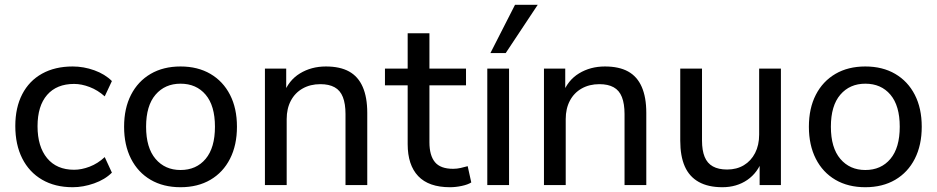

<svg xmlns="http://www.w3.org/2000/svg" viewBox="-20 -774 3919 803"><path d="M284 9Q210 9 156 -22.5Q102 -54 73 -111.5Q44 -169 44 -247Q44 -324 73 -380Q102 -436 156 -466Q210 -496 284 -496Q330 -496 374.5 -480Q419 -464 448 -435L418 -371Q389 -397 355 -410Q321 -423 290 -423Q217 -423 177 -377Q137 -331 137 -246Q137 -161 177 -112.5Q217 -64 290 -64Q321 -64 355 -77Q389 -90 418 -117L448 -52Q419 -23 373.5 -7Q328 9 284 9Z M735 9Q663 9 610 -22Q557 -53 528 -110Q499 -167 499 -244Q499 -321 528 -377.5Q557 -434 610 -465Q663 -496 735 -496Q807 -496 860 -465Q913 -434 942 -377.5Q971 -321 971 -244Q971 -167 942 -110Q913 -53 860 -22Q807 9 735 9ZM735 -63Q801 -63 840 -109.5Q879 -156 879 -244Q879 -332 840 -378Q801 -424 735 -424Q670 -424 630.5 -378Q591 -332 591 -244Q591 -156 630.5 -109.5Q670 -63 735 -63Z M1088 0V-487H1177V-381H1166Q1187 -438 1234.5 -467Q1282 -496 1343 -496Q1402 -496 1440 -475Q1478 -454 1497 -410.5Q1516 -367 1516 -302V0H1425V-297Q1425 -340 1414 -368Q1403 -396 1379.5 -409Q1356 -422 1320 -422Q1278 -422 1246 -404Q1214 -386 1196.5 -353Q1179 -320 1179 -276V0Z M1862 9Q1773 9 1729 -37.5Q1685 -84 1685 -171V-417H1590V-487H1685V-635H1776V-487H1929V-417H1776V-179Q1776 -124 1799 -96Q1822 -68 1875 -68Q1891 -68 1906.5 -71.5Q1922 -75 1936 -79L1951 -11Q1937 -2 1911.5 3.5Q1886 9 1862 9Z M2018 0V-487H2109V0ZM2031 -552 2134 -754H2229L2095 -552Z M2255 0V-487H2344V-381H2333Q2354 -438 2401.5 -467Q2449 -496 2510 -496Q2569 -496 2607 -475Q2645 -454 2664 -410.5Q2683 -367 2683 -302V0H2592V-297Q2592 -340 2581 -368Q2570 -396 2546.5 -409Q2523 -422 2487 -422Q2445 -422 2413 -404Q2381 -386 2363.5 -353Q2346 -320 2346 -276V0Z M3001 9Q2942 9 2902.5 -13Q2863 -35 2844 -78Q2825 -121 2825 -186V-487H2916V-186Q2916 -145 2927 -118Q2938 -91 2961.5 -78Q2985 -65 3021 -65Q3061 -65 3091 -83Q3121 -101 3138 -134Q3155 -167 3155 -211V-487H3246V0H3157V-110H3170Q3150 -52 3105.5 -21.5Q3061 9 3001 9Z M3599 9Q3527 9 3474 -22Q3421 -53 3392 -110Q3363 -167 3363 -244Q3363 -321 3392 -377.5Q3421 -434 3474 -465Q3527 -496 3599 -496Q3671 -496 3724 -465Q3777 -434 3806 -377.5Q3835 -321 3835 -244Q3835 -167 3806 -110Q3777 -53 3724 -22Q3671 9 3599 9ZM3599 -63Q3665 -63 3704 -109.5Q3743 -156 3743 -244Q3743 -332 3704 -378Q3665 -424 3599 -424Q3534 -424 3494.5 -378Q3455 -332 3455 -244Q3455 -156 3494.5 -109.5Q3534 -63 3599 -63Z"/></svg>

Font: Nunito Sans 12pt ExtraLight Medium
Style: Regular
Weight: 500
Version: Version 3.101;gftools[0.9.27]